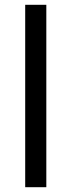

<svg xmlns="http://www.w3.org/2000/svg" viewBox="-20 -780 298 800"><path d="M173 0V-760H85V0Z"/></svg>

Font: Noto Sans Syriac Western
Style: Regular
Weight: 400
Designer: Patrick Giasson and the Monotype Design Team
Foundry: Monotype Imaging Inc.
Version: Version 3.000